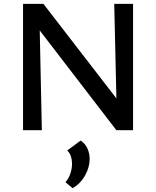

<svg xmlns="http://www.w3.org/2000/svg" viewBox="-20 -678 812 1000"><path d="M100 0V-658H184L198 0ZM629 0H586L135 -587L136 -658H206L626 -114ZM673 -658V0H590L575 -658ZM358 302 321 271Q338 251 346.5 226Q355 201 355 177Q355 153 348.5 134.5Q342 116 330 106L400 54Q425 71 436 96.5Q447 122 447 150Q447 193 423 236Q399 279 358 302Z"/></svg>

Font: Ysabeau SemiBold
Style: Regular
Weight: 600
Designer: Christian Thalmann (Catharsis Fonts)
Version: Version 2.000;gftools[0.9.27.dev2+g8671c4b]